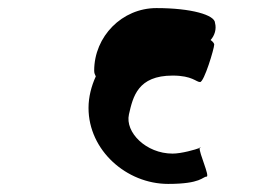

<svg xmlns="http://www.w3.org/2000/svg" viewBox="-20 -694 656 475"><path d="M199 -427C199 -322 293 -239 396 -239C478 -239 481 -257 491 -257C500 -257 472 -316 474 -328C464 -324 429 -314 407 -314C341 -314 289 -367 299 -411C309 -455 321 -507 407 -507C456 -507 465 -491 475 -491C485 -491 510 -574 510 -584C510 -586 507 -591 501 -595C511 -606 516 -622 512 -637C512 -657 453 -674 367 -674C282 -674 213 -604 213 -519C213 -513 215 -509 217 -505C206 -481 199 -454 199 -427ZM474 -328C477 -330 477 -330 475 -330C474 -330 474 -330 474 -328Z"/></svg>

Font: Ampere
Style: SCSuExt
Weight: 400
Version: Version 1